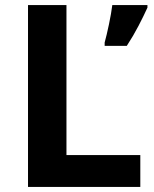

<svg xmlns="http://www.w3.org/2000/svg" viewBox="-20 -734 605 754"><path d="M559 -704Q544 -671 524 -632.5Q504 -594 478 -554H391V-567Q399 -596 408 -639Q417 -682 421 -714H559ZM90 0V-714H241V-125H531V0Z"/></svg>

Font: Noto Sans Duployan
Style: Bold
Weight: 700
Designer: David Corbett
Foundry: David Corbett
Version: Version 3.001